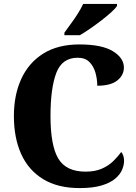

<svg xmlns="http://www.w3.org/2000/svg" viewBox="-20 -951 694 981"><path d="M387 10Q275 10 200 -36Q125 -82 88 -164.5Q51 -247 51 -358Q51 -466 89 -548.5Q127 -631 201.5 -677.5Q276 -724 386 -724Q500 -724 556.5 -689.5Q613 -655 613 -606Q613 -567 579.5 -540Q546 -513 477 -513Q477 -547 467.5 -580Q458 -613 436.5 -634.5Q415 -656 377 -656Q297 -656 267.5 -578Q238 -500 238 -358Q238 -207 278 -140.5Q318 -74 417 -74Q466 -74 501 -89.5Q536 -105 559.5 -128.5Q583 -152 599 -174Q606 -168 610 -155Q614 -142 614 -130Q614 -108 604 -84Q594 -60 569 -38.5Q544 -17 499.5 -3.5Q455 10 387 10ZM309 -784Q323 -804 342 -829.5Q361 -855 378 -882Q395 -909 405 -931H578V-921Q570 -908 548.5 -888.5Q527 -869 498.5 -847Q470 -825 441 -805Q412 -785 388 -771H309Z"/></svg>

Font: Noto Serif Armenian SemiCondensed ExtraBold
Style: Regular
Weight: 800
Width: 4
Designer: Monotype Design Team
Foundry: Monotype Imaging Inc.
Version: Version 2.008; ttfautohint (v1.8.4.7-5d5b)